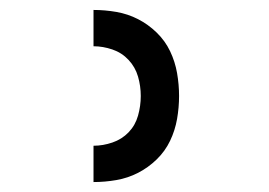

<svg xmlns="http://www.w3.org/2000/svg" viewBox="-20 -800 540 386"><path d="M168 -434V-507Q187 -507 206 -513.5Q225 -520 238.5 -534Q252 -548 257.5 -567.5Q263 -587 263 -607Q263 -627 257.5 -646Q252 -665 238.5 -679.5Q225 -694 206 -700.5Q187 -707 168 -707V-780Q191 -780 214 -776Q237 -772 257.5 -761.5Q278 -751 295 -734.5Q312 -718 322 -697Q332 -676 336 -653Q340 -630 340 -607Q340 -584 336 -561Q332 -538 322 -517Q312 -496 295 -479.5Q278 -463 257.5 -452.5Q237 -442 214 -438Q191 -434 168 -434Z"/></svg>

Font: Iosevka Custom Medium
Style: Regular
Weight: 500
Monospace: yes
Designer: Belleve Invis
Foundry: Belleve Invis
Version: Version 32.5.0; ttfautohint (v1.8.4)